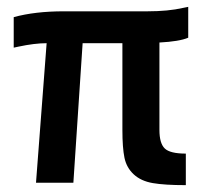

<svg xmlns="http://www.w3.org/2000/svg" viewBox="-20 -533 600 560"><path d="M337 -154V-407H221L194 0H85L116 -407Q81 -407 34 -397L20 -394V-483Q82 -500 166 -500H410Q471 -500 514 -510L529 -513V-423Q503 -412 445 -409V-154Q445 -115 460.5 -100Q476 -85 522 -85V7Q460 7 425.5 1Q391 -5 370 -24.5Q349 -44 343 -73Q337 -102 337 -154Z"/></svg>

Font: TitilliumWeb-SemiBold
Style: SemiBold
Weight: 600
Version: Version 1.001;PS 57.000;hotconv 1.0.70;makeotf.lib2.5.55311